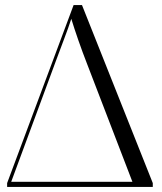

<svg xmlns="http://www.w3.org/2000/svg" viewBox="-20 -734 638 754"><path d="M8 0V-15L269 -714H302L580 -15V0ZM24 -20H500L322 -483Q304 -529 287.5 -576.5Q271 -624 260 -660Q249 -626 232 -581.5Q215 -537 200 -496Z"/></svg>

Font: Noto Serif Display Light
Style: Regular
Weight: 300
Designer: Monotype Design Team
Foundry: Monotype Imaging Inc.
Version: Version 2.009